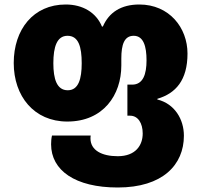

<svg xmlns="http://www.w3.org/2000/svg" viewBox="-20 -583 894 853"><path d="M503 250C703 250 797 149 797 20C797 -53 756 -122 679 -141V-144C761 -168 813 -227 813 -345C813 -460 732 -563 599 -563C518 -563 464 -528 437 -465H433C407 -528 347 -563 272 -563C128 -563 41 -452 41 -303C41 -156 131 -43 279 -43C439 -43 519 -161 519 -292V-323C519 -385 532 -424 574 -424C618 -424 631 -376 631 -315C631 -254 616 -207 567 -207H546V-69H558C593 -69 614 -36 614 10C614 62 583 111 503 111C433 111 382 85 382 32C382 29 382 24 383 19H211C208 32 207 45 207 58C207 174 314 250 503 250ZM281 -182C232 -182 217 -233 217 -302C217 -375 233 -424 280 -424C329 -424 343 -375 343 -302C343 -233 329 -182 281 -182Z"/></svg>

Font: Noto Sans Georgian SemiCondensed Black
Style: Regular
Weight: 900
Width: 4
Designer: Monotype Design Team, Akaki Razmadze
Foundry: Google LLC
Version: Version 2.005